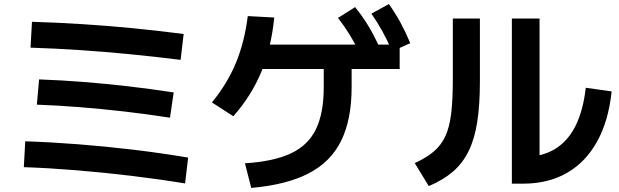

<svg xmlns="http://www.w3.org/2000/svg" viewBox="-20 -864 3040 943"><path d="M889 37Q762 16 624.5 -0.5Q487 -17 352 -28Q217 -39 97 -43L104 -170Q228 -166 363.5 -155.5Q499 -145 636.5 -128.5Q774 -112 904 -90ZM815 -286Q699 -304 589.5 -316.5Q480 -329 374 -337.5Q268 -346 161 -350L172 -474Q283 -470 390 -461.5Q497 -453 606.5 -440.5Q716 -428 833 -410ZM867 -570Q739 -586 616 -598Q493 -610 372.5 -618Q252 -626 130 -630L137 -757Q267 -753 391 -745Q515 -737 637 -725Q759 -713 882 -697Z M1183 -62Q1325 -71 1409.5 -111Q1494 -151 1532 -230Q1570 -309 1570 -435V-589H1707V-435Q1707 -277 1655.5 -172.5Q1604 -68 1495 -12Q1386 44 1214 59ZM1021 -361Q1097 -454 1139 -556Q1181 -658 1197 -785L1327 -778Q1312 -628 1263.5 -511Q1215 -394 1126 -293ZM1215 -525V-645H1943V-525ZM1751 -595Q1724 -650 1698 -692.5Q1672 -735 1640 -776L1724 -829Q1759 -786 1786.5 -741Q1814 -696 1839 -643ZM1906 -612Q1882 -667 1858 -710.5Q1834 -754 1804 -797L1890 -844Q1922 -799 1947 -753Q1972 -707 1995 -652Z M2494 38V-773H2630V-23L2550 -93Q2639 -93 2703 -130.5Q2767 -168 2805.5 -243.5Q2844 -319 2857 -433L2984 -415Q2969 -271 2913 -169.5Q2857 -68 2765 -15Q2673 38 2550 38ZM2017 -63Q2074 -89 2110.5 -120Q2147 -151 2167.5 -195.5Q2188 -240 2196 -307Q2204 -374 2204 -473V-773H2337V-463Q2337 -349 2324 -265.5Q2311 -182 2282 -122.5Q2253 -63 2205 -21.5Q2157 20 2086 50Z"/></svg>

Font: M PLUS 1 Code
Style: Bold
Weight: 700
Designer: Coji Morishita
Foundry: UNDERFOREST DESIGN
Version: Version 1.002